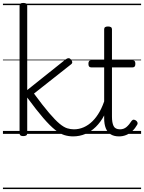

<svg xmlns="http://www.w3.org/2000/svg" viewBox="-20 -910 979 1305"><path d="M477 17Q446 17 417 8Q388 -1 354 -28Q320 -55 274.5 -107.5Q229 -160 165 -247V-4Q165 6 158.5 10.5Q152 15 138 15Q125 15 119 10.5Q113 6 113 -4V-871Q113 -881 119 -885.5Q125 -890 138 -890Q152 -890 158.5 -885.5Q165 -881 165 -871V-298L427 -507Q438 -515 447 -514.5Q456 -514 463 -504Q470 -497 471 -488Q472 -479 462 -472L211 -274Q272 -191 314 -142Q356 -93 385 -69Q414 -45 437 -38Q460 -31 483 -31Q494 -31 499 -23.5Q504 -16 503.5 -7Q503 2 496.5 9.5Q490 17 477 17ZM0 365H551V375H0ZM0 -20H551V0H0ZM0 -505H551V-500H0ZM0 -885H551V-875H0Z M476 17Q465 17 459.5 9.5Q454 2 454.5 -7Q455 -16 462 -23.5Q469 -31 482 -31Q517 -31 549 -45Q581 -59 608.5 -86Q636 -113 658 -152.5Q680 -192 695 -243Q698 -253 707 -253Q716 -253 723 -246.5Q730 -240 727 -230Q712 -171 688 -125.5Q664 -80 631.5 -48Q599 -16 560 0.5Q521 17 476 17ZM551 365V375ZM551 -20V0ZM551 -505V-500ZM551 -885V-875Z M789 17Q755 17 732.5 3Q710 -11 699 -38.5Q688 -66 688 -106V-452H600Q590 -452 585.5 -458Q581 -464 581 -476Q581 -489 585.5 -494.5Q590 -500 600 -500H688V-711Q688 -721 694.5 -725.5Q701 -730 714 -730Q727 -730 734 -725.5Q741 -721 741 -711V-500H881Q891 -500 895.5 -494.5Q900 -489 900 -476Q900 -464 895.5 -458Q891 -452 881 -452H741V-117Q741 -76 752 -53.5Q763 -31 796 -31Q821 -31 839.5 -46.5Q858 -62 875 -89Q882 -97 889 -96.5Q896 -96 904 -91Q912 -85 914.5 -77.5Q917 -70 913 -63Q899 -38 880 -20Q861 -2 838 7.5Q815 17 789 17ZM551 365H939V375H551ZM551 -20H939V0H551ZM551 -505H939V-500H551ZM551 -885H939V-875H551Z"/></svg>

Font: Playwrite IT Moderna Guides
Style: Regular
Weight: 400
Designer: Veronika Burian, José Scaglione
Foundry: TypeTogether
Version: Version 1.003